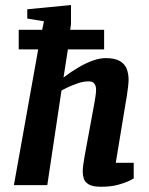

<svg xmlns="http://www.w3.org/2000/svg" viewBox="-20 -727 587 754"><path d="M376.6 6.4Q343.7 6.4 328.4 -2.9Q313.2 -12.1 309.1 -25.4Q304.9 -38.8 304.9 -52.3Q304.9 -67.1 307.7 -85Q310.4 -103 312.2 -113.3L350 -318.5Q352 -331.6 354.7 -347Q357.3 -362.3 357.3 -375Q357.3 -389 350.8 -398.2Q344.3 -407.5 328.1 -407.5Q308 -407.5 285.9 -400Q263.8 -392.5 246.1 -384.1Q228.5 -375.8 221.4 -371.1L165.7 0H34.6L130 -533.1H53.5V-610.1H145.6L152.6 -643.4L87.1 -654.1V-690.6L258.8 -707.2V-633.1L255.8 -610.1H388.9V-533.1H246.6L229.5 -422.7Q258.4 -444.9 287.6 -462Q316.7 -479.1 344.2 -489Q371.7 -498.8 394.8 -498.8Q432 -498.8 451.6 -486.7Q471.2 -474.6 478.1 -455.3Q485 -436 485 -413.1Q485 -404.1 482.9 -385.7Q480.7 -367.4 478 -349.4Q475.3 -331.4 473.3 -322L434.6 -87.7H505.1V-26.2Q502.3 -24.2 486.2 -16.3Q470 -8.4 442.5 -1Q414.9 6.4 376.6 6.4Z"/></svg>

Font: Faustina Light
Style: Italic
Weight: 300
Italic angle: -8°
Designer: Alfonso Garcia
Foundry: http://www.omnibus-type.com
Version: Version 1.200